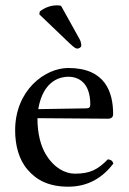

<svg xmlns="http://www.w3.org/2000/svg" viewBox="-20 -693 487 723"><path d="M386 -93C349 -55 320 -39 262 -39C226 -39 184 -60 153 -111C133 -144 121 -190 121 -248L387 -246C399 -246 406 -252 406 -263C406 -347 376 -437 237 -437C150 -437 37 -354 37 -202C37 -146 51 -92 84 -54C118 -14 165 10 237 10C313 10 367 -25 407 -77C404 -87 398 -92 386 -93ZM124 -282C143 -395 213 -404 237 -404C275 -404 320 -383 320 -299C320 -290 316 -285 305 -285ZM210 -671C206 -672 200 -673 195 -673C161 -673 138 -656 130 -650L128 -639L242 -530C258 -515 265 -510 271 -510C279 -510 286 -516 286 -521C286 -528 285 -535 280 -545Z"/></svg>

Font: Libertinus Math
Style: Regular
Weight: 400
Designer: Philipp H. Poll, Khaled Hosny
Foundry: Caleb Maclennan
Version: Version 7.050;RELEASE